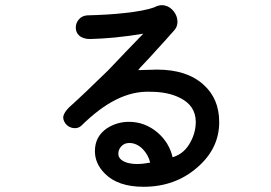

<svg xmlns="http://www.w3.org/2000/svg" viewBox="-20 -759 1040 736"><path d="M315.4 -700.2Q294.9 -699.2 282.2 -684.6Q270.5 -670.9 270.5 -653.3Q270.5 -634.8 283.2 -623Q297.9 -609.4 325.2 -609.4Q368.2 -610.4 419.9 -615.2Q478.5 -621.1 529.3 -629.9Q464.8 -563.5 394.5 -489.3Q302.7 -399.4 244.1 -346.7Q226.6 -329.1 222.7 -313.5Q220.7 -299.8 230.5 -286.1Q240.2 -272.5 257.8 -268.6Q277.3 -264.6 291 -276.4Q361.3 -345.7 424.8 -377Q491.2 -410.2 556.6 -407.2Q624 -407.2 669.9 -383.8Q729.5 -354.5 730.5 -293Q730.5 -252 710.9 -215.8Q687.5 -169.9 641.6 -156.2Q628.9 -211.9 584 -251Q535.2 -292 474.6 -292Q428.7 -292 390.6 -267.6Q343.8 -236.3 343.8 -179.7Q343.8 -131.8 381.8 -93.8Q431.6 -43 530.3 -43Q651.4 -43 736.3 -117.2Q820.3 -189.5 820.3 -291Q820.3 -380.9 759.8 -434.6Q696.3 -492.2 582 -492.2L509.8 -490.2L517.6 -500Q560.5 -544.9 579.1 -566.4Q606.4 -595.7 649.4 -644.5Q661.1 -658.2 660.2 -678.7Q659.2 -698.2 646.5 -714.8Q632.8 -732.4 614.3 -737.3Q592.8 -743.2 570.3 -730.5Q531.2 -716.8 457 -709Q395.5 -702.1 315.4 -700.2ZM555.7 -135.7Q501 -125 465.8 -135.7Q433.6 -146.5 433.6 -169.9Q433.6 -185.5 444.3 -197.3Q456.1 -210.9 475.6 -210.9Q503.9 -210.9 527.3 -187.5Q548.8 -165 555.7 -135.7Z"/></svg>

Font: Gungsuh
Style: Regular
Weight: 400
Version: Version 2.21